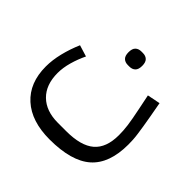

<svg xmlns="http://www.w3.org/2000/svg" viewBox="-162 -655 980 980"><g transform="rotate(45 328.5 -164.5)"><path d="M317 160Q186 160 113 94Q40 28 40 -90Q40 -136 52.5 -187.5Q65 -239 87 -290L149 -271Q130 -232 118 -189.5Q106 -147 106 -109Q106 -24 154 23Q202 70 287 70H347Q453 70 502.5 27.5Q552 -15 552 -106Q552 -122 551 -138Q550 -154 547.5 -173.5Q545 -193 540.5 -217Q536 -241 530 -271L513 -354L583 -368L598 -285Q604 -252 608 -226Q612 -200 615 -179Q618 -158 619 -140Q620 -122 620 -106Q620 31 547 95.5Q474 160 317 160ZM331 -391Q311 -391 299 -402.5Q287 -414 287 -440Q287 -466 299 -477.5Q311 -489 331 -489H342Q362 -489 374 -477.5Q386 -466 386 -440Q386 -414 374 -402.5Q362 -391 342 -391Z"/></g></svg>

Font: IBM Plex Sans Arabic
Style: Regular
Weight: 400
Designer: Mike Abbink, Paul van der Laan, Pieter van Rosmalen, Wael Morcos, Khajak Apelian
Foundry: Bold Monday
Version: Version 1.1